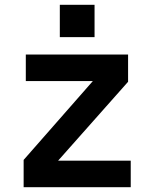

<svg xmlns="http://www.w3.org/2000/svg" viewBox="-20 -776 640 796"><path d="M78 0V-113L365 -440H87V-550H511V-437L221 -110H522V0ZM228 -756H372V-622H228Z"/></svg>

Font: Tiny
Style: Bold
Weight: 700
Monospace: yes
Designer: Philipp Nurullin, Konstantin Bulenkov
Foundry: JetBrains
Version: Version 2.251; ttfautohint (v1.8.4.7-5d5b)